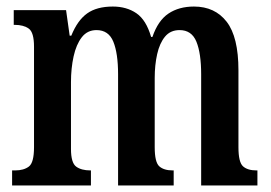

<svg xmlns="http://www.w3.org/2000/svg" viewBox="-20 -567 827 587"><path d="M17 0V-46H26Q53 -46 68.5 -58Q84 -70 84 -117V-424Q84 -468 68 -479.5Q52 -491 25 -491H22V-536H182L193 -458H198Q217 -505 246.5 -526Q276 -547 325 -547Q367 -547 397 -526.5Q427 -506 442 -454H446Q463 -504 495 -525.5Q527 -547 573 -547Q637 -547 673 -500.5Q709 -454 709 -352V-117Q709 -71 723 -58.5Q737 -46 764 -46H767V0H595V-340Q595 -404 580.5 -439.5Q566 -475 529 -475Q501 -475 484.5 -455Q468 -435 460.5 -401.5Q453 -368 453 -329V-117Q453 -71 467 -58.5Q481 -46 508 -46H511V0H341V-340Q341 -404 326.5 -439.5Q312 -475 275 -475Q247 -475 230 -453Q213 -431 205 -394.5Q197 -358 197 -316V-112Q197 -69 213 -57.5Q229 -46 256 -46H258V0Z"/></svg>

Font: Noto Serif Thai ExtraCondensed SemiBold
Style: Regular
Weight: 600
Width: 2
Designer: Monotype Design Team
Foundry: Monotype Imaging Inc.
Version: Version 2.001; ttfautohint (v1.8.4.7-5d5b)